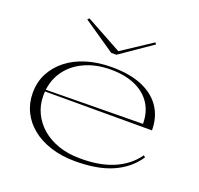

<svg xmlns="http://www.w3.org/2000/svg" viewBox="-127 -854 1043 1007"><g transform="rotate(20 395.0 -350.0)"><path d="M405 -515Q505 -515 574 -486Q643 -457 679 -403Q715 -349 715 -275H117V-285L659 -291Q659 -356 628.5 -403Q598 -450 541 -475.5Q484 -501 404 -501Q320 -501 255 -470Q190 -439 153.5 -383Q117 -327 117 -251Q117 -199 138.5 -154.5Q160 -110 198 -77.5Q236 -45 289.5 -26.5Q343 -8 407 -8Q459 -7 505.5 -14.5Q552 -22 591.5 -38Q631 -54 663.5 -79Q696 -104 720 -138L729 -129Q704 -92 670.5 -65Q637 -38 595 -20Q553 -2 502 6.5Q451 15 391 15Q316 15 255 -4.5Q194 -24 150.5 -59Q107 -94 83.5 -142Q60 -190 60 -247Q60 -307 85 -355.5Q110 -404 155.5 -440Q201 -476 264.5 -495.5Q328 -515 405 -515ZM574 -715 581 -706 404 -584H375L197 -706L206 -715L407 -605Z"/></g></svg>

Font: Kalnia SemiExpanded ExtraLight
Style: Regular
Weight: 250
Width: 6
Designer: Frida Medrano
Foundry: Frida Medrano
Version: Version 1.105